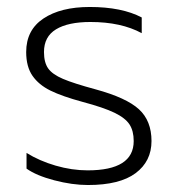

<svg xmlns="http://www.w3.org/2000/svg" viewBox="-20 -515 509 550"><path d="M56 -32V-77Q93 -54 139.5 -40.5Q186 -27 231 -27Q363 -27 363 -111Q363 -140 351 -158.5Q339 -177 308 -192Q277 -207 217 -223Q158 -239 124.5 -255.5Q91 -272 73 -298Q55 -324 55 -366Q55 -429 104.5 -462Q154 -495 237 -495Q329 -495 386 -465V-420Q327 -452 239 -452Q175 -452 140.5 -431Q106 -410 106 -366Q106 -336 118 -319Q130 -302 160.5 -289Q191 -276 254 -259Q342 -235 378 -202Q414 -169 414 -111Q414 -53 368.5 -19Q323 15 232 15Q187 15 135.5 1.5Q84 -12 56 -32Z"/></svg>

Font: Prompt ExtraLight
Style: Regular
Weight: 275
Designer: Katatrad Team
Foundry: CadsonDemak
Version: Version 1.001